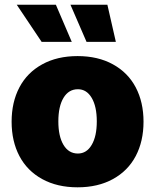

<svg xmlns="http://www.w3.org/2000/svg" viewBox="-20 -793 665 823"><path d="M464.1 -25.4Q399.9 9.9 312.5 9.9Q225.1 9.9 160.9 -25.4Q96.6 -60.7 63.2 -124.1Q29.8 -187.5 29.8 -271.3Q29.8 -355.1 63.2 -418.5Q96.6 -481.9 160.9 -517.2Q225.1 -552.6 312.5 -552.6Q399.9 -552.6 464.1 -517.2Q528.4 -481.9 561.8 -418.5Q595.2 -355.1 595.2 -271.3Q595.2 -187.5 561.8 -124.1Q528.4 -60.7 464.1 -25.4ZM313.9 -134.9Q351.2 -134.9 373 -171.9Q394.9 -208.8 394.9 -272.7Q394.9 -336.6 373 -373.6Q351.2 -410.5 313.9 -410.5Q274.5 -410.5 252.3 -373.8Q230.1 -337 230.1 -272.7Q230.1 -208.5 252.3 -171.7Q274.5 -134.9 313.9 -134.9ZM287.6 -613.6H158.4L51.8 -772.7H219.5ZM476.6 -613.6H350.9L282 -772.7H440.3Z"/></svg>

Font: Karasuma Gothic
Style: Black
Weight: 900
Designer: Rasmus Andersson / Ryoko Nishizuka
Foundry: Genbu
Version: Version 1.00